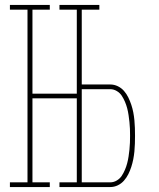

<svg xmlns="http://www.w3.org/2000/svg" viewBox="-20 -755 640 775"><path d="M220 -716V-735H381V-716ZM20 0V-19H91V-716H20V-735H181V-716H111V-377H300V-358H111V-19H181V0ZM220 0V-19H381V0ZM290 0V-735H310V-414H425Q441 -414 455.5 -407Q470 -400 480.5 -388Q491 -376 498 -361.5Q505 -347 510 -332Q515 -317 518 -301.5Q521 -286 522.5 -270Q524 -254 524.5 -238.5Q525 -223 525 -207Q525 -191 524.5 -175Q524 -159 522.5 -143.5Q521 -128 518 -112.5Q515 -97 510 -81.5Q505 -66 498 -52Q491 -38 480.5 -26Q470 -14 455.5 -7Q441 0 425 0ZM310 -19H425Q439 -19 451.5 -26.5Q464 -34 471.5 -45.5Q479 -57 484.5 -70Q490 -83 493.5 -96.5Q497 -110 499 -123.5Q501 -137 502.5 -151Q504 -165 504.5 -179Q505 -193 505 -207Q505 -221 504.5 -235Q504 -249 502.5 -262.5Q501 -276 499 -290Q497 -304 493.5 -317.5Q490 -331 484.5 -344Q479 -357 471.5 -368.5Q464 -380 451.5 -387.5Q439 -395 425 -395H310Z"/></svg>

Font: Iosevka Slab Thin Extended
Style: Regular
Weight: 100
Width: 7
Monospace: yes
Designer: Belleve Invis
Foundry: Belleve Invis
Version: Version 11.1.1; ttfautohint (v1.8.3)